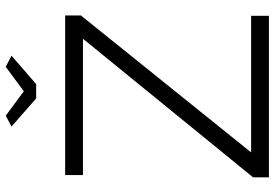

<svg xmlns="http://www.w3.org/2000/svg" viewBox="-164 -793 957 669"><g transform="rotate(-90 314.5 -458.5)"><path d="M31 -55 514 -648H39V-710H595V-655L118 -62H594V0H31ZM246 -917 331 -854 416 -917 455 -897 356 -811H306L208 -897Z"/></g></svg>

Font: Raleway Thin
Style: Regular
Weight: 400
Version: Version 4.026